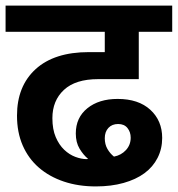

<svg xmlns="http://www.w3.org/2000/svg" viewBox="-30 -659 638 689"><path d="M314 10Q251 10 199 -7.5Q147 -25 109.5 -57.5Q72 -90 51.5 -137Q31 -184 31 -244Q31 -350 98 -411Q165 -472 289 -472H346V-545H-10V-639H588V-545H468V-375H322Q241 -375 199.5 -336.5Q158 -298 158 -235Q158 -195 170 -167Q182 -139 200.5 -121.5Q219 -104 240.5 -96Q262 -88 281 -88Q284 -88 286 -89Q269 -103 255.5 -125.5Q242 -148 242 -180Q242 -237 283.5 -270.5Q325 -304 392 -304Q467 -304 509.5 -265Q552 -226 552 -164Q552 -125 535.5 -92.5Q519 -60 488.5 -37.5Q458 -15 413.5 -2.5Q369 10 314 10ZM346 -163Q346 -141 355.5 -124.5Q365 -108 379 -97Q405 -102 422 -120.5Q439 -139 439 -165Q439 -185 427.5 -199.5Q416 -214 394 -214Q372 -214 359 -200Q346 -186 346 -163Z"/></svg>

Font: Ek Mukta
Style: Bold
Weight: 700
Designer: Girish Dalvi and Yashodeep Gholap
Foundry: Ek Type
Version: Version 2.538;PS 1.002;hotconv 16.6.51;makeotf.lib2.5.65220;